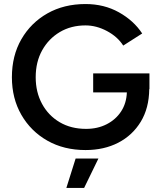

<svg xmlns="http://www.w3.org/2000/svg" viewBox="-20 -732 790 952"><path d="M404 12Q297 12 215 -34.5Q133 -81 86 -162.5Q39 -244 39 -349Q39 -456 86 -537.5Q133 -619 215 -665.5Q297 -712 404 -712Q496 -712 569.5 -671Q643 -630 685 -566L591 -506Q563 -550 510.5 -578Q458 -606 404 -606Q332 -606 276.5 -573Q221 -540 189 -482.5Q157 -425 157 -349Q157 -275 188.5 -217Q220 -159 276 -126Q332 -93 407 -93Q464 -93 509 -116Q554 -139 580.5 -179.5Q607 -220 609 -274H442V-368H721V-290H720Q719 -196 678 -128.5Q637 -61 566.5 -24.5Q496 12 404 12ZM309 200 355 54H468L397 200Z"/></svg>

Font: Figtree SemiBold
Style: Regular
Weight: 600
Designer: Erik Kennedy
Foundry: Erik Kennedy
Version: Version 2.001; ttfautohint (v1.8.4.7-5d5b);gftools[0.9.27]